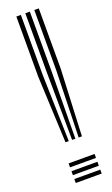

<svg xmlns="http://www.w3.org/2000/svg" viewBox="-157 -835 507 869"><g transform="rotate(-20 97.0 -400.0)"><path d="M128.8 -189 137.5 -509.5V-800H159V-509.5L144.5 -189ZM65.5 -189 51 -509.5V-800H72.8V-509.5L81.2 -189ZM97.2 -189 94.2 -509.5V-800H116V-509.5L113 -189ZM46 -75.5V-94.5H171V-75.5ZM46 -37.8V-56.8H171V-37.8ZM46 0V-19H171V0Z"/></g></svg>

Font: Big Shoulders Inline Display
Style: Bold
Weight: 700
Designer: Patric King
Foundry: XO Type Co
Version: Version 1.000